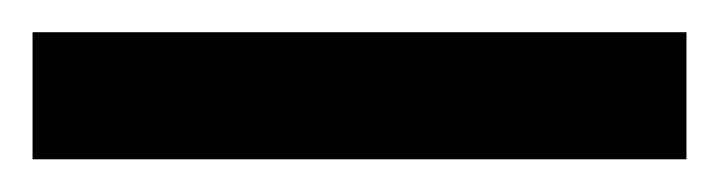

<svg xmlns="http://www.w3.org/2000/svg" viewBox="-20 134 442 118"><path d="M0 153.8H401.9V231.9H0Z"/></svg>

Font: Standard
Style: Regular
Weight: 400
Designer: Bryce Wilner
Version: Version 2.000;PS 2.0;hotconv 16.6.51;makeotf.lib2.5.65220 DE